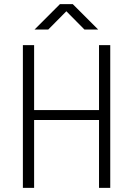

<svg xmlns="http://www.w3.org/2000/svg" viewBox="-20 -903 640 923"><path d="M90 0V-686H144V-374H456V-686H510V0H456V-326H144V0ZM146 -761 268 -883H330L452 -761H386L288 -860H310L212 -761Z"/></svg>

Font: Chivo Mono Thin
Style: Regular
Weight: 250
Designer: Hector Gatti
Foundry: Omnibus-Type
Version: Version 1.008